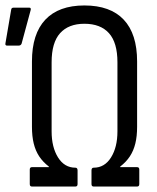

<svg xmlns="http://www.w3.org/2000/svg" viewBox="-20 -683 576 703"><path d="M97 0Q89 0 89 -9V-62Q89 -71 97 -71H159V-73Q137 -90 123.5 -110.5Q110 -131 103.5 -157.5Q97 -184 97 -219V-458Q97 -559 146 -611Q195 -663 289 -663Q384 -663 433 -611Q482 -559 482 -458V-219Q482 -184 475.5 -157.5Q469 -131 455.5 -110.5Q442 -90 420 -73V-71H482Q490 -71 490 -62V-9Q490 0 482 0H323Q315 0 315 -9V-59Q315 -69 323 -69Q363 -69 386.5 -106.5Q410 -144 410 -202V-455Q410 -527 379 -561.5Q348 -596 289 -596Q231 -596 200 -561.5Q169 -527 169 -455V-202Q169 -144 192.5 -106.5Q216 -69 256 -69Q264 -69 264 -59V-9Q264 0 256 0ZM6 -516Q-2 -516 0 -525L21 -648Q22 -655 30 -655H87Q95 -655 92 -645L59 -523Q56 -516 48 -516Z"/></svg>

Font: Sofia Sans Condensed
Style: Regular
Weight: 400
Designer: Botio Nikoltchev, Ani Petrova
Foundry: lettersoup
Version: Version 4.100